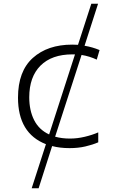

<svg xmlns="http://www.w3.org/2000/svg" viewBox="-20 -780 640 1024"><path d="M136 -261Q136 -370 196 -430Q256 -490 366 -490Q373 -490 380 -490L242 -63Q188 -88 162 -139.5Q136 -191 136 -261ZM351 10Q397 10 435.5 1Q474 -8 504 -21V-74Q472 -60 432 -50.5Q392 -41 353 -41Q310 -41 274 -51L415 -487Q458 -480 496 -462L511 -513Q473 -529 431 -536L503 -760H467L396 -541Q381 -542 365 -542Q234 -542 155 -471Q76 -400 76 -259Q76 -69 225 -11L149 224H186L258 -1Q300 10 351 10Z"/></svg>

Font: Noto Sans Mono UI Light
Style: Regular
Weight: 300
Designer: Monotype Design team
Foundry: Monotype Imaging Inc.
Version: 1.000